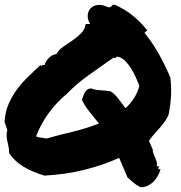

<svg xmlns="http://www.w3.org/2000/svg" viewBox="-25 -751 789 835"><path d="M14.6 -85Q14.6 -100.6 12.2 -112.8Q9.8 -125 7.3 -135.7Q4.9 -146.5 3.9 -158.2Q2.9 -169.9 6.8 -185.5Q3.9 -194.3 1 -202.6Q-2 -210.9 -4.9 -219.7Q-2.9 -263.7 12.7 -299.3Q28.3 -335 50.8 -364.7Q73.2 -394.5 99.6 -419.4Q126 -444.3 150.4 -467.8Q155.3 -462.9 157.7 -466.3Q160.2 -469.7 168.9 -467.8Q169.9 -473.6 174.8 -482.4Q179.7 -491.2 187 -498.5Q194.3 -505.9 203.1 -510.7Q211.9 -515.6 219.7 -514.6Q229.5 -533.2 249.5 -547.4Q269.5 -561.5 290 -575.2Q310.5 -588.9 327.1 -605.5Q343.8 -622.1 347.7 -646.5H367.2Q355.5 -664.1 356.4 -683.1Q357.4 -702.1 368.7 -714.4Q379.9 -726.6 399.4 -729.5Q418.9 -732.4 444.3 -719.7Q455.1 -717.8 459 -723.6Q462.9 -729.5 471.7 -731.4Q516.6 -711.9 551.8 -683.6Q586.9 -655.3 615.2 -619.1Q613.3 -616.2 610.8 -614.7Q608.4 -613.3 606.4 -611.8Q604.5 -610.4 604 -608.4Q603.5 -606.4 607.4 -603.5Q640.6 -561.5 667 -514.2Q693.4 -466.8 715.8 -414.1Q720.7 -374 718.8 -334.5Q716.8 -294.9 708 -251Q700.2 -234.4 689.9 -220.2Q679.7 -206.1 668 -192.9Q656.2 -179.7 644.5 -166.5Q632.8 -153.3 623 -138.7L639.6 -99.6Q638.7 -91.8 642.6 -82.5Q646.5 -73.2 650.4 -64Q654.3 -54.7 656.7 -45.9Q659.2 -37.1 656.2 -31.2Q659.2 -25.4 668.9 -27.3Q665 -25.4 663.6 -19.5Q662.1 -13.7 672.9 -15.6Q670.9 -4.9 664.1 8.8Q657.2 22.5 646.5 34.7Q635.7 46.9 620.6 55.2Q605.5 63.5 586.9 63.5Q567.4 53.7 556.2 43.9Q544.9 34.2 529.3 20.5L493.2 -64.5Q421.9 -32.2 340.8 -12.2Q259.8 7.8 168.9 12.7Q120.1 -1 80.1 -24.4Q40 -47.9 14.6 -85ZM265.6 -342.8Q222.7 -307.6 188 -260.7Q153.3 -213.9 131.8 -158.2Q140.6 -153.3 153.3 -152.3Q166 -151.4 176.8 -148.4Q232.4 -164.1 291.5 -178.2Q350.6 -192.4 405.3 -213.9Q382.8 -241.2 362.8 -266.6Q342.8 -292 331.1 -317.4Q334 -323.2 336.4 -331.1Q338.9 -338.9 342.8 -346.7Q346.7 -354.5 353.5 -360.4Q360.4 -366.2 372.1 -366.2Q389.6 -359.4 413.6 -358.4Q437.5 -357.4 457 -353.5Q476.6 -339.8 491.2 -319.8Q505.9 -299.8 520.5 -280.3Q542 -299.8 557.6 -323.7Q573.2 -347.7 581.1 -377.9Q575.2 -393.6 566.4 -413.1Q557.6 -432.6 546.4 -451.2Q535.2 -469.7 521 -484.4Q506.8 -499 490.2 -503.9Q482.4 -505.9 480 -501.5Q477.5 -497.1 467.8 -500Q415 -461.9 362.3 -425.3Q309.6 -388.7 265.6 -342.8Z"/></svg>

Font: Permanent Marker
Style: Regular
Weight: 400
Designer: Font Diner, Inc
Foundry: Font Diner, Inc
Version: Version 1.001